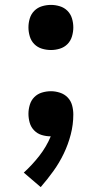

<svg xmlns="http://www.w3.org/2000/svg" viewBox="-20 -548 415 783"><path d="M146 215 77 156Q111 125 140 88Q169 51 187 8Q168 8 150 2.5Q132 -3 119 -16.5Q106 -30 101 -48Q96 -66 96 -84Q96 -102 101.5 -120.5Q107 -139 120 -152Q133 -165 151 -170.5Q169 -176 188 -176Q206 -176 224.5 -170Q243 -164 256 -150.5Q269 -137 274 -118.5Q279 -100 279 -81Q279 -40 268.5 0.5Q258 41 240 78.5Q222 116 197.5 150Q173 184 146 215ZM188 -344Q169 -344 151 -349.5Q133 -355 120 -368Q107 -381 101.5 -399.5Q96 -418 96 -436Q96 -455 101.5 -473Q107 -491 120 -504Q133 -517 151 -522.5Q169 -528 188 -528Q206 -528 224 -522.5Q242 -517 255 -504Q268 -491 273.5 -473Q279 -455 279 -436Q279 -418 273.5 -399.5Q268 -381 255 -368Q242 -355 224 -349.5Q206 -344 188 -344Z"/></svg>

Font: Iosevka Custom Semibold
Style: Regular
Weight: 600
Designer: Belleve Invis
Foundry: Belleve Invis
Version: Version 27.0.2; ttfautohint (v1.8.4)